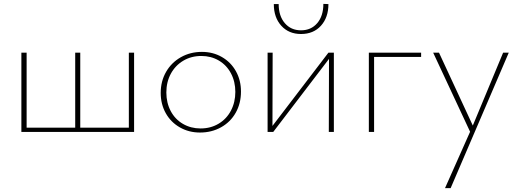

<svg xmlns="http://www.w3.org/2000/svg" viewBox="-20 -679 2675 988"><path d="M670 -408V0H90V-408H117V-22H367V-408H393V-22H643V-408Z M807 -201Q807 -261 834.5 -309Q862 -357 910.5 -384.5Q959 -412 1019 -412Q1076 -412 1122 -385.5Q1168 -359 1194 -312.5Q1220 -266 1220 -208Q1220 -147 1193 -99Q1166 -51 1117.5 -24Q1069 3 1009 3Q952 3 905.5 -23.5Q859 -50 833 -96.5Q807 -143 807 -201ZM1191 -206Q1191 -259 1168.5 -301.5Q1146 -344 1106 -367.5Q1066 -391 1016 -391Q964 -391 923 -366.5Q882 -342 859 -299.5Q836 -257 836 -203Q836 -150 858.5 -107.5Q881 -65 921.5 -41.5Q962 -18 1012 -18Q1064 -18 1105 -42.5Q1146 -67 1168.5 -110Q1191 -153 1191 -206Z M1698 0H1672L1673 -376L1386 0H1357V-408H1383L1382 -31L1670 -408H1698ZM1670 -658 1644 -659Q1644 -597 1612.5 -560Q1581 -523 1529 -523Q1477 -523 1445.5 -560Q1414 -597 1414 -658H1389Q1389 -589 1427.5 -546.5Q1466 -504 1529 -504Q1593 -504 1631.5 -546.5Q1670 -589 1670 -658Z M2147 -386H1905V0H1878V-408H2147Z M2598 -408 2299 289H2270L2399 -1L2209 -408H2239L2413 -33L2569 -408Z"/></svg>

Font: Ysabeau Extralight
Style: Regular
Weight: 200
Designer: Christian Thalmann (Catharsis Fonts)
Version: Version 0.003